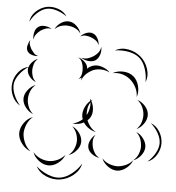

<svg xmlns="http://www.w3.org/2000/svg" viewBox="-108 -872 965 1050"><g transform="rotate(5 374.5 -346.5)"><path d="M18 -723Q21 -755 46 -779.5Q71 -804 103 -812Q134 -819 167.5 -808Q201 -797 218 -770Q192 -789 161 -798.5Q130 -808 105 -802Q80 -796 56 -774Q32 -752 18 -723ZM159 -695Q168 -716 190 -731Q212 -746 235 -744Q258 -742 277 -723.5Q296 -705 302 -683Q289 -702 270 -710.5Q251 -719 233 -720Q215 -722 195 -716.5Q175 -711 159 -695ZM49 -628Q45 -645 49.5 -667Q54 -689 69 -699Q84 -710 106 -707.5Q128 -705 143 -695Q125 -699 110 -693.5Q95 -688 83 -680Q71 -671 61 -658.5Q51 -646 49 -628ZM302 -667Q313 -681 333.5 -689Q354 -697 371 -690Q387 -684 397 -665Q407 -646 407 -628Q401 -645 388 -654Q375 -663 362 -668Q349 -673 333 -674.5Q317 -676 302 -667ZM83 -541Q68 -538 49.5 -543.5Q31 -549 23 -562Q15 -575 19.5 -594Q24 -613 33 -625Q28 -610 32.5 -597.5Q37 -585 43 -574Q50 -564 59 -554Q68 -544 83 -541ZM498 -608Q531 -627 571 -619.5Q611 -612 640 -587Q669 -562 681.5 -523.5Q694 -485 680 -449Q681 -487 669 -523.5Q657 -560 634 -580Q611 -600 573.5 -607Q536 -614 498 -608ZM422 -621Q427 -601 420 -578.5Q413 -556 397 -545Q380 -535 356.5 -538Q333 -541 318 -553Q336 -547 353 -552Q370 -557 384 -566Q397 -574 408.5 -587.5Q420 -601 422 -621ZM328 -428Q328 -436 330 -445Q322 -438 313 -434Q326 -447 329.5 -464Q333 -481 331 -496Q330 -511 324 -526.5Q318 -542 302 -553Q320 -548 337 -532.5Q354 -517 355 -498V-495Q368 -508 383 -513Q406 -522 434.5 -513Q463 -504 480 -485Q457 -497 433.5 -497.5Q410 -498 391 -491Q372 -483 354.5 -467.5Q337 -452 328 -428ZM8 -262Q-22 -279 -36.5 -312.5Q-51 -346 -46 -380Q-42 -414 -19 -442.5Q4 -471 36 -477Q41 -493 54.5 -506.5Q68 -520 83 -525Q68 -512 62.5 -494.5Q57 -477 57 -461Q57 -445 62.5 -428Q68 -411 83 -398Q64 -404 48.5 -422.5Q33 -441 33 -461Q33 -469 35 -476Q7 -458 -13 -431.5Q-33 -405 -37 -379Q-40 -351 -27.5 -319.5Q-15 -288 8 -262ZM496 -483Q521 -498 554.5 -496.5Q588 -495 611 -476Q633 -457 641 -424.5Q649 -392 639 -364Q639 -393 626 -417.5Q613 -442 595 -457Q577 -473 551 -481Q525 -489 496 -483ZM83 -222Q59 -231 41 -254Q23 -277 23 -302Q23 -327 41 -350Q59 -373 83 -382Q64 -366 55.5 -344Q47 -322 47 -302Q47 -282 55.5 -260Q64 -238 83 -222ZM644 -349Q668 -342 687.5 -320Q707 -298 708 -273Q709 -248 692.5 -224Q676 -200 653 -190Q671 -207 678 -229Q685 -251 684 -271Q683 -291 673.5 -312.5Q664 -334 644 -349ZM433 -154Q413 -158 394 -170.5Q375 -183 364 -201Q333 -185 302 -190Q318 -193 331.5 -200.5Q345 -208 356 -218Q353 -224 352 -230Q348 -254 358.5 -279.5Q369 -305 388 -321Q387 -328 384 -334Q389 -330 392 -324Q396 -327 400 -329Q397 -325 394 -321Q405 -301 406.5 -276Q408 -251 397 -232Q391 -222 382 -214Q389 -196 401.5 -180.5Q414 -165 433 -154ZM376 -244Q384 -258 388 -276.5Q392 -295 390 -314Q379 -297 376 -278Q373 -259 375 -242ZM728 -229Q759 -218 777.5 -187.5Q796 -157 796 -123Q796 -90 777.5 -59.5Q759 -29 728 -18Q753 -39 769.5 -68Q786 -97 786 -123Q786 -150 769.5 -179Q753 -208 728 -229ZM86 -18Q58 -28 37.5 -55Q17 -82 16 -111Q16 -141 35.5 -168.5Q55 -196 83 -206Q61 -187 50.5 -161Q40 -135 40 -112Q41 -88 52 -62.5Q63 -37 86 -18ZM302 -174Q325 -165 342 -141Q359 -117 358 -92Q357 -67 337.5 -45Q318 -23 295 -16Q314 -31 323.5 -52Q333 -73 334 -93Q335 -113 327.5 -135Q320 -157 302 -174ZM653 -174Q676 -165 693 -142Q710 -119 710 -95Q709 -70 691 -48Q673 -26 650 -18Q669 -34 677.5 -55Q686 -76 686 -95Q686 -115 678.5 -136.5Q671 -158 653 -174ZM465 -15Q445 -17 425 -31Q405 -45 400 -64Q395 -84 405.5 -105.5Q416 -127 433 -139Q421 -122 420.5 -104Q420 -86 424 -70Q428 -55 437.5 -39.5Q447 -24 465 -15ZM650 -18Q641 7 617 26Q593 45 567 46Q540 46 515.5 28Q491 10 481 -15Q498 5 521.5 13.5Q545 22 566 22Q587 21 610 11.5Q633 2 650 -18ZM278 -15Q269 11 243.5 30.5Q218 50 191 50Q163 50 137.5 30.5Q112 11 103 -15Q121 6 144.5 16Q168 26 191 26Q213 26 236.5 16Q260 6 278 -15ZM374 24Q366 62 333.5 88.5Q301 115 262 121Q223 127 184.5 111Q146 95 127 60Q156 86 193 101Q230 116 261 111Q292 106 323 81.5Q354 57 374 24Z"/></g></svg>

Font: Rubik Puddles
Style: Regular
Weight: 400
Designer: Hubert and Fischer, NaN
Foundry: Hubert and Fischer, NaN
Version: Version 2.200